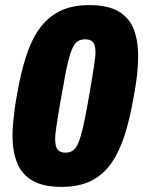

<svg xmlns="http://www.w3.org/2000/svg" viewBox="-20 -720 561 752"><path d="M221 12Q150 12 108 -12Q66 -36 47.5 -81Q29 -126 29 -190Q29 -213 31.5 -239Q34 -265 37.5 -293Q41 -321 47 -351Q61 -433 81.5 -497.5Q102 -562 134 -607Q166 -652 213.5 -676Q261 -700 330 -700Q401 -700 443 -676Q485 -652 503 -607.5Q521 -563 521 -500Q521 -478 519 -451.5Q517 -425 513 -397Q509 -369 503 -338Q489 -256 468.5 -191.5Q448 -127 416.5 -81.5Q385 -36 337.5 -12Q290 12 221 12ZM236 -122Q253 -122 265 -130Q277 -138 286 -158.5Q295 -179 303.5 -214.5Q312 -250 322 -305Q332 -363 338.5 -400.5Q345 -438 348 -460Q351 -482 352.5 -494Q354 -506 354 -514Q354 -543 344.5 -554.5Q335 -566 314 -566Q296 -566 284 -558Q272 -550 263 -529.5Q254 -509 245.5 -474Q237 -439 228 -384Q217 -326 211 -288.5Q205 -251 201.5 -229Q198 -207 197 -195.5Q196 -184 196 -176Q196 -147 205.5 -134.5Q215 -122 236 -122Z"/></svg>

Font: Archivo Condensed Black
Style: Italic
Weight: 900
Width: 3
Italic angle: -10°
Designer: Hector Gatti
Foundry: Omnibus-Type
Version: Version 2.001